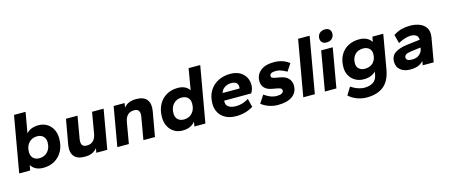

<svg xmlns="http://www.w3.org/2000/svg" viewBox="-53 -1359 5180 2217"><g transform="rotate(-15 2537.5 -250.5)"><path d="M306 10Q253 10 216 -10Q179 -30 161 -63L149 0H18L135 -668H273L230 -422Q280 -480 376 -480Q433 -480 476.5 -453.5Q520 -427 544.5 -380Q569 -333 569 -272Q569 -186 536 -123Q503 -60 443.5 -25Q384 10 306 10ZM290 -109Q350 -109 389 -150.5Q428 -192 428 -262Q428 -308 400.5 -334.5Q373 -361 327 -361Q267 -361 228.5 -319.5Q190 -278 190 -208Q190 -162 217 -135.5Q244 -109 290 -109Z M800 10Q710 10 672.5 -39Q635 -88 651 -177L703 -470H841L794 -198Q791 -176 793.5 -156Q796 -136 810.5 -122.5Q825 -109 858 -109Q953 -109 972 -221L1015 -470H1153L1071 0H940L949 -52Q923 -21 888 -5.5Q853 10 800 10Z M1191 0 1273 -470H1404L1395 -418Q1421 -449 1456 -464.5Q1491 -480 1544 -480Q1634 -480 1671.5 -431Q1709 -382 1693 -293L1641 0H1503L1550 -272Q1553 -290 1551 -311Q1549 -332 1535 -346.5Q1521 -361 1486 -361Q1391 -361 1372 -249L1329 0Z M1970 10Q1913 10 1870 -16.5Q1827 -43 1802.5 -90Q1778 -137 1778 -198Q1778 -284 1811 -347Q1844 -410 1903 -445Q1962 -480 2040 -480Q2136 -480 2179 -415L2222 -668H2361L2244 0H2113L2121 -55Q2072 10 1970 10ZM2019 -109Q2079 -109 2117.5 -150.5Q2156 -192 2156 -262Q2156 -308 2129 -334.5Q2102 -361 2055 -361Q1995 -361 1956.5 -319.5Q1918 -278 1918 -208Q1918 -162 1945 -135.5Q1972 -109 2019 -109Z M2612 10Q2539 10 2487 -17Q2435 -44 2408 -91Q2381 -138 2381 -198Q2381 -286 2418.5 -349.5Q2456 -413 2521 -446.5Q2586 -480 2666 -480Q2763 -480 2818 -427.5Q2873 -375 2873 -291Q2873 -269 2865.5 -244Q2858 -219 2844 -199H2522Q2515 -148 2549.5 -125Q2584 -102 2638 -102Q2679 -102 2717.5 -114Q2756 -126 2791 -148L2816 -46Q2725 10 2612 10ZM2527 -289H2729Q2732 -296 2732 -307Q2732 -374 2651 -374Q2608 -374 2573 -351.5Q2538 -329 2527 -289Z M3110 10Q3058 10 3007 -7Q2956 -24 2914 -57L2975 -150Q3018 -120 3053 -107Q3088 -94 3120 -94Q3205 -94 3205 -139Q3205 -153 3195 -161.5Q3185 -170 3156 -176L3095 -187Q3030 -198 3001 -231.5Q2972 -265 2972 -312Q2972 -385 3028 -432.5Q3084 -480 3192 -480Q3242 -480 3289 -465Q3336 -450 3372 -420L3315 -333Q3286 -350 3253 -363Q3220 -376 3187 -376Q3112 -376 3112 -335Q3112 -321 3121.5 -314.5Q3131 -308 3157 -302L3218 -291Q3284 -279 3314.5 -243.5Q3345 -208 3345 -159Q3345 -78 3283.5 -34Q3222 10 3110 10Z M3414 0 3531 -668H3669L3552 0Z M3839 -542Q3805 -542 3786.5 -560.5Q3768 -579 3768 -607Q3768 -647 3793 -670Q3818 -693 3859 -693Q3892 -693 3910.5 -674.5Q3929 -656 3929 -628Q3929 -589 3904.5 -565.5Q3880 -542 3839 -542ZM3672 0 3754 -470H3892L3810 0Z M4123 192Q4065 192 4010 171.5Q3955 151 3911 112L3967 20Q4006 47 4048 61.5Q4090 76 4128 76Q4187 76 4229 50.5Q4271 25 4282 -36L4288 -75Q4239 -20 4144 -20Q4088 -20 4044.5 -45Q4001 -70 3976 -113.5Q3951 -157 3951 -213Q3951 -298 3984 -357.5Q4017 -417 4075.5 -448.5Q4134 -480 4209 -480Q4262 -480 4298.5 -461Q4335 -442 4355 -410L4366 -470H4496L4425 -63Q4401 72 4325.5 132Q4250 192 4123 192ZM4188 -134Q4253 -134 4289 -173.5Q4325 -213 4325 -275Q4325 -318 4297.5 -342Q4270 -366 4228 -366Q4162 -366 4126.5 -326.5Q4091 -287 4091 -225Q4091 -182 4118 -158Q4145 -134 4188 -134Z M4689 10Q4621 10 4576.5 -25.5Q4532 -61 4532 -124Q4532 -196 4586 -230.5Q4640 -265 4731 -276L4884 -294Q4884 -333 4859.5 -349.5Q4835 -366 4796 -366Q4763 -366 4727.5 -355Q4692 -344 4644 -319L4617 -423Q4666 -455 4715 -467.5Q4764 -480 4815 -480Q4882 -480 4933 -459Q4984 -438 5009 -395Q5034 -352 5023 -286L4973 0H4842L4850 -48Q4821 -18 4784 -4Q4747 10 4689 10ZM4742 -96Q4795 -96 4827.5 -122.5Q4860 -149 4867 -185L4870 -205L4761 -191Q4709 -185 4690.5 -171.5Q4672 -158 4672 -137Q4672 -96 4742 -96Z"/></g></svg>

Font: Gantari
Style: Bold Italic
Weight: 700
Italic angle: -10°
Designer: Anugrah Pasau
Foundry: Lafontype
Version: Version 1.000; ttfautohint (v1.8.4.7-5d5b)